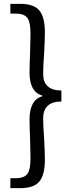

<svg xmlns="http://www.w3.org/2000/svg" viewBox="-20 -811 378 1001"><path d="M34 118H63Q107 118 124 94Q139 72 139 16Q139 -17 137 -83Q134 -148 134 -187Q134 -290 200 -309V-313Q134 -331 134 -434Q134 -474 137 -539Q139 -604 139 -637Q139 -693 124 -716Q107 -740 63 -740H34V-791H84Q153 -791 182 -760Q214 -726 214 -642Q214 -601 210 -532Q205 -463 205 -426Q205 -340 300 -339V-282Q205 -281 205 -194Q205 -157 210 -89Q214 -20 214 21Q214 105 182 139Q153 170 84 170H34Z"/></svg>

Font: Source Han Sans K Regular
Style: Regular
Weight: 400
Designer: Ryoko NISHIZUKA  (kana & ideographs); Paul D. Hunt (Latin, Greek & Cyrillic); Wenlong ZHANG  (bopomofo); Sandoll Communi
Foundry: Adobe Systems Incorporated
Version: Version 1.00 July 18, 2014, initial release